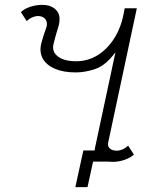

<svg xmlns="http://www.w3.org/2000/svg" viewBox="-20 -652 640 790"><path d="M340 118H290L323 -33H399L437 13H363ZM443 14Q405 14 385 -2Q365 -18 371 -44L455 -437Q415 -383 373 -368.5Q331 -354 292 -354Q241 -354 206 -369Q171 -384 156 -411Q141 -438 150 -474Q161 -514 167 -528.5Q173 -543 173 -553Q173 -568 163 -577Q153 -586 136 -586Q125 -586 112.5 -580.5Q100 -575 90 -565L66 -602Q80 -616 104.5 -624Q129 -632 154 -632Q186 -632 205.5 -616Q225 -600 225 -574Q225 -560 222 -548.5Q219 -537 213.5 -520Q208 -503 200 -470Q193 -439 218.5 -419.5Q244 -400 293 -400Q341 -400 381 -424.5Q421 -449 449.5 -493.5Q478 -538 489 -597L493 -618H543L425 -65Q422 -50 432 -41Q442 -32 461 -32Q472 -32 484.5 -37.5Q497 -43 507 -53L531 -16Q517 -3 493 5.5Q469 14 443 14Z"/></svg>

Font: Victor Mono Thin
Style: Italic
Weight: 100
Italic angle: -12°
Monospace: yes
Designer: Rune Bjørnerås
Version: Version 1.561;gftools[0.9.30]